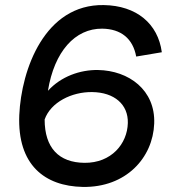

<svg xmlns="http://www.w3.org/2000/svg" viewBox="-20 -728 678 757"><path d="M306 9C477 12 583 -106 588 -241C593 -373 488 -450 366 -452C296 -453 221 -427 169 -370C194 -525 276 -616 383 -615C457 -614 504 -576 517 -505L618 -522C603 -635 518 -706 389 -708C157 -712 64 -455 56 -274C48 -77 157 6 306 9ZM156 -257C180 -325 263 -366 343 -365C431 -364 486 -316 484 -243C482 -161 419 -85 313 -86C212 -87 156 -145 156 -257Z"/></svg>

Font: Fixel Display Medium
Style: Italic
Weight: 500
Italic angle: -10°
Designer: AlfaBravo + MacPaw
Foundry: Kyrylo Tkachov, Marchela Mozhyna, Serhii Makarenko, Maria Weinstein, Zakhar Kryvoshyya
Version: Version 1.210;Glyphs 3.2 (3217)